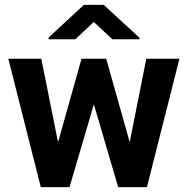

<svg xmlns="http://www.w3.org/2000/svg" viewBox="-20 -770 774 790"><path d="M149.9 -528.3 218.8 -184.6 315.4 -528.3H417L513.7 -185.1L582 -528.3H718.3L584.5 0H466.3L366.2 -340.8L266.1 0H147.9L14.2 -528.3ZM406.7 -750 554.2 -614.3V-608.4H442.4L365.7 -679.7L290 -608.4H180.2V-615.7L325.2 -750Z"/></svg>

Font: Vazirmatn FD
Style: Bold
Weight: 700
Designer: Saber Rastikerdar
Foundry: Saber Rastikerdar
Version: Version 33.001